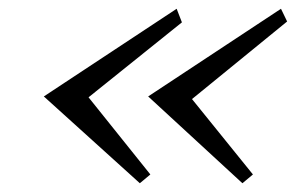

<svg xmlns="http://www.w3.org/2000/svg" viewBox="-20 -420 675 438"><path d="M635 -371 418 -194 557 -22 533 -2 318 -200 621 -400ZM395 -369 182 -198 323 -22 299 -2 80 -200 383 -400Z"/></svg>

Font: GFS Didot
Style: Bold Italic
Weight: 700
Italic angle: -12°
Designer: Designed by Takis Katsoulidis and George D. Matthiopoulos.
Foundry: Designed by Takis Katsoulidis and George D. Matthiopoulos.
Version: Version 1.0